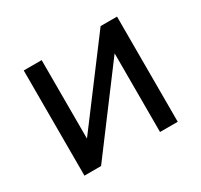

<svg xmlns="http://www.w3.org/2000/svg" viewBox="-110 -629 807 770"><g transform="rotate(-30 294.0 -243.5)"><path d="M78 0V-487H161V-89H135L434 -487H510V0H428V-399H454L155 0Z"/></g></svg>

Font: Nunito Sans 12pt Medium
Style: Regular
Weight: 500
Designer: Vernon Adams
Foundry: Vernon Adams
Version: Version 3.101;gftools[0.9.27]